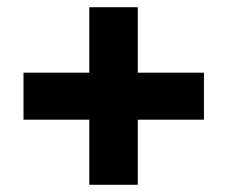

<svg xmlns="http://www.w3.org/2000/svg" viewBox="-20 -605 629 531"><path d="M544 -404V-274H361V-94H227V-274H45V-404H227V-585H361V-404Z"/></svg>

Font: Hind Bold
Style: Regular
Weight: 700
Designer: Manushi Parikh, Satya Rajpurohit
Foundry: Indian Type Foundry
Version: Version 1.201;PS 1.0;hotconv 1.0.78;makeotf.lib2.5.61930; tt